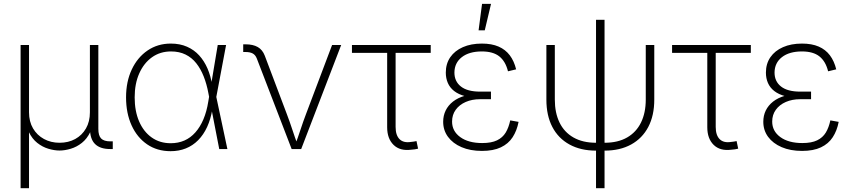

<svg xmlns="http://www.w3.org/2000/svg" viewBox="-20 -777 4450 1001"><path d="M87.4 204.1V-542.5H131.3V-191.4Q131.3 -143.1 152.3 -107.4Q173.3 -71.8 209.5 -52.2Q245.6 -32.7 290.5 -32.7Q336.4 -32.7 372.1 -52.2Q407.7 -71.8 428.2 -107.4Q448.7 -143.1 448.7 -191.4V-542.5H492.7V-105.5Q492.7 -69.8 507.3 -54.9Q522 -40 555.2 -40H567.9V0H554.2Q502 0 475.6 -26.1Q449.2 -52.2 449.2 -105.5V-177.2H467.8Q467.8 -124.5 450.7 -88.9Q433.6 -53.2 406.7 -32Q379.9 -10.7 348.9 -1.5Q317.9 7.8 290.5 7.8Q263.2 7.8 232.2 -1.5Q201.2 -10.7 174.3 -32Q147.5 -53.2 130.4 -88.9Q113.3 -124.5 113.3 -177.2H131.3V204.1Z M869.6 11.2Q799.3 11.2 747.1 -24.4Q694.8 -60.1 666 -123.5Q637.2 -187 637.2 -269.5Q637.2 -351.6 667 -414.8Q696.8 -478 749.5 -513.9Q802.2 -549.8 870.6 -549.8Q918 -549.8 955.1 -533.4Q992.2 -517.1 1018.6 -488Q1044.9 -459 1061.8 -419.9Q1078.6 -380.9 1085.9 -334.5H1100.1L1107.4 -272.9L1165.5 0H1123L1066.4 -291.5Q1057.6 -338.9 1042 -378.4Q1026.4 -418 1003.2 -447.3Q980 -476.6 947.3 -492.7Q914.6 -508.8 871.6 -508.8Q814.9 -508.8 772.5 -478.5Q730 -448.2 706.1 -394.5Q682.1 -340.8 682.1 -269.5Q682.1 -197.8 705.3 -144Q728.5 -90.3 770.8 -60.3Q813 -30.3 870.1 -30.3Q909.2 -30.3 941.4 -44.4Q973.6 -58.6 998.5 -86.7Q1023.4 -114.7 1040.5 -155Q1057.6 -195.3 1065.9 -247.6L1115.2 -542.5H1158.7L1107.4 -270L1100.6 -208.5H1087.4Q1078.6 -155.8 1059.8 -115Q1041 -74.2 1012.9 -45.9Q984.9 -17.6 948.7 -3.2Q912.6 11.2 869.6 11.2Z M1500.5 0 1318.8 -472.2Q1311.5 -490.7 1297.4 -498.3Q1283.2 -505.9 1259.8 -505.9H1248V-545.9H1260.7Q1299.3 -545.9 1324 -531.7Q1348.6 -517.6 1360.4 -486.8L1475.1 -183.1Q1490.7 -142.1 1504.2 -100.8Q1517.6 -59.6 1532.7 -19.5H1518.1Q1533.2 -59.6 1546.6 -100.8Q1560.1 -142.1 1575.7 -183.1L1711.4 -542.5H1758.8L1550.3 0Z M2124.5 3.4Q2065.4 11.2 2032 -21.5Q1998.5 -54.2 1998.5 -113.3V-501.5H1814.9V-542.5H2225.6V-501.5H2042.5V-115.2Q2042.5 -71.8 2063.2 -51.3Q2084 -30.8 2123 -37.1Q2129.4 -37.6 2137 -38.8Q2144.5 -40 2151.4 -41.5L2159.7 -2Q2152.3 0 2143.1 1.5Q2133.8 2.9 2124.5 3.4Z M2492.7 9.8Q2431.6 9.8 2386.2 -9.8Q2340.8 -29.3 2315.7 -63.5Q2290.5 -97.7 2290.5 -142.1Q2290.5 -174.3 2303.5 -200.9Q2316.4 -227.5 2341.6 -247.3Q2366.7 -267.1 2403.8 -277.8Q2440.9 -288.6 2489.3 -288.6H2539.6V-259.8H2482.9Q2440.9 -259.8 2408 -245.4Q2375 -231 2356 -204.8Q2336.9 -178.7 2336.9 -143.1Q2336.9 -93.3 2379.4 -62.3Q2421.9 -31.2 2494.1 -31.2Q2542 -31.2 2571.3 -45.4Q2600.6 -59.6 2616.5 -85.9Q2632.3 -112.3 2640.1 -149.4L2683.6 -141.6Q2674.8 -95.7 2652.6 -61.5Q2630.4 -27.3 2591.1 -8.8Q2551.8 9.8 2492.7 9.8ZM2489.3 -266.1Q2439.9 -266.1 2404.8 -275.6Q2369.6 -285.2 2347.4 -302.7Q2325.2 -320.3 2314.7 -344.7Q2304.2 -369.1 2304.2 -398.4Q2304.2 -444.8 2327.6 -478.8Q2351.1 -512.7 2393.3 -531.2Q2435.5 -549.8 2492.2 -549.8Q2543.5 -549.8 2579.3 -534.2Q2615.2 -518.6 2637.7 -488.8Q2660.2 -459 2670.9 -415.5L2628.4 -405.3Q2615.7 -457 2583.3 -482.9Q2550.8 -508.8 2492.2 -508.8Q2425.8 -508.8 2387.7 -479Q2349.6 -449.2 2349.1 -398.9Q2349.1 -352.5 2383.1 -325.9Q2417 -299.3 2482.9 -299.3H2539.6V-266.1ZM2475.1 -618.7 2493.2 -756.8H2540L2507.3 -618.7Z M3087.4 8.3Q3007.3 8.3 2949 -23.7Q2890.6 -55.7 2859.6 -115.2Q2828.6 -174.8 2828.6 -257.8V-542.5H2872.6V-257.8Q2872.6 -189 2897 -138.4Q2921.4 -87.9 2969.7 -60.3Q3018.1 -32.7 3087.4 -32.7H3131.8Q3201.7 -32.7 3249.5 -60.3Q3297.4 -87.9 3322 -138.4Q3346.7 -189 3346.7 -257.8V-542.5H3391.1V-257.8Q3391.1 -174.8 3359.9 -115.2Q3328.6 -55.7 3270.5 -23.7Q3212.4 8.3 3131.8 8.3ZM3087.4 204.1V-673.8H3131.8V204.1Z M3793.5 3.4Q3734.4 11.2 3700.9 -21.5Q3667.5 -54.2 3667.5 -113.3V-501.5H3483.9V-542.5H3894.5V-501.5H3711.4V-115.2Q3711.4 -71.8 3732.2 -51.3Q3752.9 -30.8 3792 -37.1Q3798.3 -37.6 3805.9 -38.8Q3813.5 -40 3820.3 -41.5L3828.6 -2Q3821.3 0 3812 1.5Q3802.7 2.9 3793.5 3.4Z M4161.6 9.8Q4100.6 9.8 4055.2 -9.8Q4009.8 -29.3 3984.6 -63.5Q3959.5 -97.7 3959.5 -142.1Q3959.5 -174.3 3972.4 -200.9Q3985.4 -227.5 4010.5 -247.3Q4035.6 -267.1 4072.8 -277.8Q4109.9 -288.6 4158.2 -288.6H4208.5V-259.8H4151.9Q4109.9 -259.8 4076.9 -245.4Q4043.9 -231 4024.9 -204.8Q4005.9 -178.7 4005.9 -143.1Q4005.9 -93.3 4048.3 -62.3Q4090.8 -31.2 4163.1 -31.2Q4210.9 -31.2 4240.2 -45.4Q4269.5 -59.6 4285.4 -85.9Q4301.3 -112.3 4309.1 -149.4L4352.5 -141.6Q4343.8 -95.7 4321.5 -61.5Q4299.3 -27.3 4260 -8.8Q4220.7 9.8 4161.6 9.8ZM4158.2 -266.1Q4108.9 -266.1 4073.7 -275.6Q4038.6 -285.2 4016.4 -302.7Q3994.1 -320.3 3983.6 -344.7Q3973.1 -369.1 3973.1 -398.4Q3973.1 -444.8 3996.6 -478.8Q4020 -512.7 4062.3 -531.2Q4104.5 -549.8 4161.1 -549.8Q4212.4 -549.8 4248.3 -534.2Q4284.2 -518.6 4306.6 -488.8Q4329.1 -459 4339.8 -415.5L4297.4 -405.3Q4284.7 -457 4252.2 -482.9Q4219.7 -508.8 4161.1 -508.8Q4094.7 -508.8 4056.6 -479Q4018.6 -449.2 4018.1 -398.9Q4018.1 -352.5 4052 -325.9Q4085.9 -299.3 4151.9 -299.3H4208.5V-266.1Z"/></svg>

Font: Inter 16pt ExtraLight
Style: Regular
Weight: 250
Version: Version 4.001;git-66647c0bb